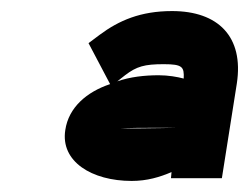

<svg xmlns="http://www.w3.org/2000/svg" viewBox="-20 -799 450 347"><path d="M98 -564C89 -507 146 -472 218 -472C246 -472 269 -479 290 -488L289 -477H381L408 -648C421 -733 374 -779 291 -779C234 -779 195 -762 160 -736L140 -721L179 -647C137 -633 104 -605 98 -564ZM192 -652 206 -663C227 -679 241 -683 276 -683C310 -683 313 -678 312 -657C301 -660 284 -663 267 -663C241 -663 215 -660 192 -652ZM199 -567C199 -567 211 -568 252 -568H298C287 -568 261 -567 235 -567Z"/></svg>

Font: Charger Pro
Style: UltraObl
Weight: 900
Designer: Jasper
Foundry: Cannot Into Space Fonts
Version: Version 1.09